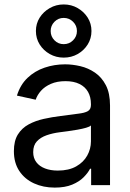

<svg xmlns="http://www.w3.org/2000/svg" viewBox="-20 -833 587 864"><path d="M226.1 11.2Q174.8 11.2 133.1 -7.8Q91.3 -26.9 66.9 -63.5Q42.5 -100.1 42.5 -152.8Q42.5 -199.2 60.5 -228Q78.6 -256.8 108.9 -273.2Q139.2 -289.6 176.5 -297.9Q213.9 -306.2 252.4 -311Q301.3 -317.9 331.3 -321.3Q361.3 -324.7 375.2 -332.8Q389.2 -340.8 389.2 -360.8V-364.3Q389.2 -396.5 376.2 -419.4Q363.3 -442.4 337.6 -455.1Q312 -467.8 274.9 -467.8Q236.8 -467.8 209 -455.6Q181.2 -443.4 164.3 -424.3Q147.5 -405.3 140.6 -384.3L56.2 -402.8Q71.3 -451.7 104 -482.7Q136.7 -513.7 180.7 -528.6Q224.6 -543.5 272.9 -543.5Q306.2 -543.5 341.6 -535.2Q377 -526.9 407.2 -506.3Q437.5 -485.8 456.3 -449.7Q475.1 -413.6 475.1 -358.4V0H390.1V-73.7H385.3Q376 -55.2 356.4 -35.4Q336.9 -15.6 304.9 -2.2Q272.9 11.2 226.1 11.2ZM240.2 -65.4Q289.6 -65.4 322.8 -84.2Q356 -103 372.6 -133.1Q389.2 -163.1 389.2 -196.8V-268.6Q383.8 -262.7 367.4 -258.1Q351.1 -253.4 329.3 -249.5Q307.6 -245.6 285.9 -242.7Q264.2 -239.7 248.5 -237.8Q217.3 -233.9 189.9 -224.4Q162.6 -214.8 146 -197Q129.4 -179.2 129.4 -148.4Q129.4 -121.6 143.6 -103Q157.7 -84.5 182.6 -75Q207.5 -65.4 240.2 -65.4ZM266.6 -573.7Q232.4 -573.7 203.9 -589.8Q175.3 -606 158.4 -633.1Q141.6 -660.2 141.6 -693.4Q141.6 -726.6 158.4 -753.4Q175.3 -780.3 203.9 -796.6Q232.4 -813 266.6 -813Q301.3 -813 329.6 -796.6Q357.9 -780.3 374.8 -753.4Q391.6 -726.6 391.6 -693.4Q391.6 -660.2 374.8 -633.1Q357.9 -606 329.6 -589.8Q301.3 -573.7 266.6 -573.7ZM266.6 -634.3Q291.5 -634.3 308.8 -651.6Q326.2 -668.9 326.2 -693.4Q326.2 -717.8 308.8 -735.1Q291.5 -752.4 266.6 -752.4Q242.2 -752.4 225.1 -735.1Q208 -717.8 208 -693.4Q208 -668.9 225.1 -651.6Q242.2 -634.3 266.6 -634.3Z"/></svg>

Font: Inter 20pt
Style: Regular
Weight: 400
Version: Version 4.001;git-66647c0bb